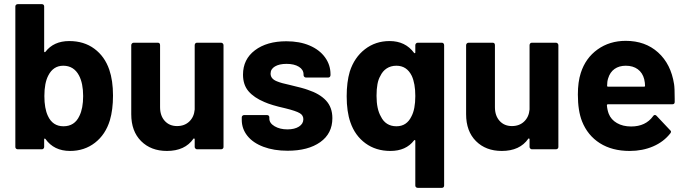

<svg xmlns="http://www.w3.org/2000/svg" viewBox="-20 -720 3310 926"><path d="M199 -50Q197 -52 195 -51.5Q193 -51 193 -48V-11Q193 -7 190 -3.5Q187 0 182 0H66Q61 0 57.5 -3Q54 -6 54 -11V-689Q54 -694 57.5 -697Q61 -700 66 -700H182Q187 -700 190 -697Q193 -694 193 -689V-472Q193 -469 195 -468.5Q197 -468 199 -470Q239 -522 314 -522Q385 -522 435 -485Q485 -448 507 -384Q525 -332 525 -259Q525 -191 510 -140Q489 -71 438 -31.5Q387 8 318 8Q240 8 199 -50ZM211 -161Q234 -111 286 -111Q340 -111 363 -161Q381 -197 381 -257Q381 -318 361 -356Q336 -403 285 -403Q237 -403 213 -356Q194 -320 194 -257Q194 -197 211 -161Z M613 -169V-502Q613 -507 616.5 -510.5Q620 -514 625 -514H741Q752 -514 752 -502V-203Q752 -162 774.5 -137Q797 -112 834 -112Q870 -112 893 -134Q916 -156 919 -192V-502Q919 -507 922 -510.5Q925 -514 930 -514H1046Q1051 -514 1054.5 -510.5Q1058 -507 1058 -502V-11Q1058 -6 1054.5 -3Q1051 0 1046 0H930Q926 0 922.5 -3.5Q919 -7 919 -11V-49Q919 -51 916.5 -52Q914 -53 913 -51Q872 8 785 8Q708 8 660.5 -39.5Q613 -87 613 -169Z M1146 -142V-154Q1146 -159 1149.5 -162Q1153 -165 1157 -165H1268Q1273 -165 1276 -162Q1279 -159 1279 -154V-148Q1279 -126 1304.5 -111Q1330 -96 1366 -96Q1401 -96 1422 -109.5Q1443 -123 1443 -145Q1443 -164 1426 -174Q1408 -185 1355 -198Q1288 -213 1255 -228Q1205 -249 1178.5 -280Q1152 -311 1152 -360Q1152 -434 1209.5 -477.5Q1267 -521 1361 -521Q1425 -521 1473 -500.5Q1521 -480 1547.5 -443.5Q1574 -407 1574 -362V-358Q1574 -353 1571 -349.5Q1568 -346 1563 -346H1456Q1451 -346 1447.5 -349.5Q1444 -353 1444 -358V-361Q1444 -384 1421.5 -398Q1399 -412 1362 -412Q1327 -412 1306 -399.5Q1285 -387 1285 -365Q1285 -340 1315 -328Q1336 -319 1379 -310Q1443 -295 1464 -287Q1522 -268 1552.5 -235Q1583 -202 1583 -150Q1583 -76 1524.5 -34.5Q1466 7 1367 7Q1301 7 1250.5 -12Q1200 -31 1173 -65Q1146 -99 1146 -142Z M1983 175V-41Q1983 -44 1981 -44.5Q1979 -45 1977 -43Q1938 8 1863 8Q1793 8 1742.5 -29Q1692 -66 1670 -130Q1652 -181 1652 -256Q1652 -324 1667 -375Q1689 -443 1740 -482.5Q1791 -522 1859 -522Q1935 -522 1977 -465Q1979 -463 1981 -463.5Q1983 -464 1983 -467V-502Q1983 -507 1986.5 -510.5Q1990 -514 1995 -514H2111Q2116 -514 2119 -510.5Q2122 -507 2122 -502V175Q2122 180 2119 183Q2116 186 2111 186H1995Q1990 186 1986.5 183Q1983 180 1983 175ZM1817 -158Q1828 -135 1847 -123Q1866 -111 1892 -111Q1917 -111 1935 -123Q1953 -135 1964 -158Q1983 -193 1983 -257Q1983 -317 1966 -354Q1942 -403 1892 -403Q1865 -403 1845 -390Q1825 -377 1814 -353Q1796 -323 1796 -258Q1796 -194 1817 -158Z M2228 -169V-502Q2228 -507 2231.5 -510.5Q2235 -514 2240 -514H2356Q2367 -514 2367 -502V-203Q2367 -162 2389.5 -137Q2412 -112 2449 -112Q2485 -112 2508 -134Q2531 -156 2534 -192V-502Q2534 -507 2537 -510.5Q2540 -514 2545 -514H2661Q2666 -514 2669.5 -510.5Q2673 -507 2673 -502V-11Q2673 -6 2669.5 -3Q2666 0 2661 0H2545Q2541 0 2537.5 -3.5Q2534 -7 2534 -11V-49Q2534 -51 2531.5 -52Q2529 -53 2528 -51Q2487 8 2400 8Q2323 8 2275.5 -39.5Q2228 -87 2228 -169Z M2787 -135Q2767 -186 2767 -264Q2767 -325 2781 -368Q2804 -440 2862 -481.5Q2920 -523 2998 -523Q3092 -523 3154 -467Q3216 -411 3231 -314Q3234 -296 3234 -243V-228Q3234 -217 3222 -217H2912Q2907 -217 2907 -212Q2909 -189 2916 -171Q2927 -143 2955.5 -126.5Q2984 -110 3024 -110Q3094 -110 3130 -160Q3133 -165 3137.5 -165.5Q3142 -166 3146 -162L3212 -92Q3220 -86 3213 -77Q3181 -36 3130 -14Q3079 8 3017 8Q2932 8 2873 -29.5Q2814 -67 2787 -135ZM2912 -302H3087Q3091 -302 3091 -306Q3091 -320 3087 -338Q3079 -369 3056 -386Q3033 -403 2998 -403Q2966 -403 2944 -387.5Q2922 -372 2913 -342Q2908 -327 2908 -306Q2908 -302 2912 -302Z"/></svg>

Font: Barlow GEO Bold
Style: Regular
Weight: 700
Designer: Jeremy Tribby
Foundry: Tribby Type
Version: Version 1.408